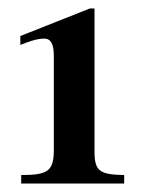

<svg xmlns="http://www.w3.org/2000/svg" viewBox="-20 -708 340 453"><path d="M273 -275V-295C214 -296 203 -305 203 -351V-688H192L28 -623V-602L41 -607C59 -614 74 -617 84 -617C100 -617 107 -604 107 -576V-355C107 -305 94 -295 30 -295V-275Z"/></svg>

Font: XITS
Style: Bold
Weight: 700
Designer: MicroPress Inc., with final additions and corrections provided by Coen Hoffman, Elsevier (retired)
Version: Version 1.302